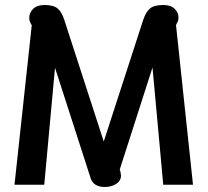

<svg xmlns="http://www.w3.org/2000/svg" viewBox="-20 -738 830 768"><path d="M343 -24 200 -467 157 1H38L107 -637L102 -646Q97 -656 97 -667Q97 -687 112.5 -702.5Q128 -718 158 -718Q194 -718 210.5 -704Q227 -690 237 -659L395 -172L553 -659Q564 -691 580.5 -704.5Q597 -718 633 -718Q663 -718 678.5 -703Q694 -688 694 -668Q694 -655 688 -646L684 -638L752 1H633L590 -468L459 -60L462 -50Q464 -40 464 -36Q464 -15 445 -2.5Q426 10 398 10Q377 10 362.5 1Q348 -8 343 -24Z"/></svg>

Font: Niramit SemiBold
Style: Regular
Weight: 600
Designer: Katatrad Aksorn Co.,Ltd.
Foundry: Cadson Demak Co.,Ltd.
Version: Version 1.001; ttfautohint (v1.6)